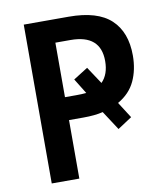

<svg xmlns="http://www.w3.org/2000/svg" viewBox="-81 -782 738 850"><g transform="rotate(-10 288.0 -357.0)"><path d="M535 -496Q535 -432 511.5 -381.5Q488 -331 434 -300L480 -228L416 -186L360 -272Q324 -263 272 -263H207V0H83V-714H285Q414 -714 474.5 -657.5Q535 -601 535 -496ZM258 -366Q271 -366 282 -366.5Q293 -367 303 -368L261 -436L326 -477L377 -400Q410 -433 410 -493Q410 -611 275 -611H207V-366Z"/></g></svg>

Font: Noto Sans SemiCondensed SemiBold
Style: Regular
Weight: 600
Width: 4
Designer: Monotype Design Team
Foundry: Monotype Imaging Inc.
Version: Version 2.013; ttfautohint (v1.8.4.7-5d5b)